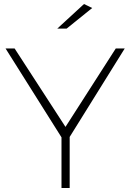

<svg xmlns="http://www.w3.org/2000/svg" viewBox="-20 -942 653 962"><path d="M7.8 -699.2H53.2L308.1 -306.2L560.1 -699.2H605L329.1 -255.9V0H288.1V-253.9ZM267.1 -798.8 400.9 -921.9 441.9 -901.9 314 -798.8Z"/></svg>

Font: Montserrat Ultra Light
Style: Regular
Weight: 200
Designer: Julieta Ulanovsky
Foundry: Julieta Ulanovsky
Version: Version 3.001;PS 003.001;hotconv 1.0.70;makeotf.lib2.5.58329